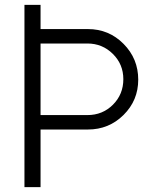

<svg xmlns="http://www.w3.org/2000/svg" viewBox="-20 -766 621 786"><path d="M339.8 -647Q425.8 -647 485.8 -586.4Q545.9 -525.9 545.9 -439.9Q545.9 -355 485.8 -295.4Q425.8 -235.8 339.8 -235.8H146V0H80.1V-746.1H146V-647ZM337.9 -294.9Q399.9 -294.9 442.4 -337.4Q484.9 -379.9 484.9 -441.9Q484.9 -502.9 441.9 -545.4Q398.9 -587.9 337.9 -587.9H146V-294.9Z"/></svg>

Font: Oakes Grotesk
Style: Light
Weight: 300
Designer: Samuel Oakes
Foundry: Samuel Oakes
Version: Version 1.0 | wf-rip DC20170320